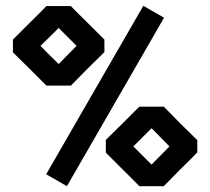

<svg xmlns="http://www.w3.org/2000/svg" viewBox="-20 -640 721 660"><path d="M338.9 -460H337.9L280.3 -403.3L223.6 -345.7H139.6L82 -403.3L24.4 -460V-503.9L82 -561.5Q111.3 -589.8 139.6 -619.1H223.6Q252 -589.8 281.2 -561.5L338.9 -503.9ZM181.6 -419.9Q202.1 -440.4 243.2 -482.4L181.6 -543.9L150.4 -512.7L119.1 -482.4Q139.6 -460.9 181.6 -419.9ZM658.2 -159.2V-115.2H657.2Q628.9 -85.9 599.6 -57.6L543 0H459Q430.7 -29.3 401.4 -57.6L343.8 -115.2V-159.2L401.4 -215.8L459 -273.4H543L599.6 -215.8L657.2 -159.2ZM501 -74.2Q521.5 -94.7 562.5 -136.7Q542 -157.2 501 -199.2L469.7 -168L438.5 -136.7ZM138.7 -41Q250 -234.4 472.7 -620.1Q496.1 -606.4 543.9 -579.1Q432.6 -385.7 210 0Q185.5 -13.7 138.7 -41Z"/></svg>

Font: mr_KirucoupageG
Style: Regular
Weight: 400
Designer: Jan Henkel
Version: Version 1.00 May 25, 2020, initial release